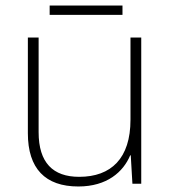

<svg xmlns="http://www.w3.org/2000/svg" viewBox="-20 -666 622 696"><path d="M424 -646H160V-612H424ZM492 -530H453V-232C453 -92 383 -25 267 -25C172 -25 120 -76 120 -187V-530H81V-183C81 -55 144 10 264 10C368 10 427 -43 452 -103H454L460 0H492Z"/></svg>

Font: Noto Sans Meetei Mayek ExtraLight
Style: Regular
Weight: 200
Designer: Monotype Design Team and Neelakash Kshetrimayum
Foundry: Monotype Imaging Inc.
Version: Version 2.002